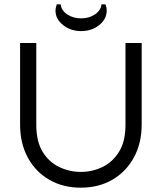

<svg xmlns="http://www.w3.org/2000/svg" viewBox="-20 -861 749 889"><path d="M354 8Q272 8 208.5 -28.5Q145 -65 109 -131Q73 -197 73 -285V-662H148V-283Q148 -206 177.5 -158Q207 -110 254.5 -87.5Q302 -65 354 -65Q407 -65 454 -87.5Q501 -110 531 -158Q561 -206 561 -283V-662H636V-285Q636 -198 600 -132Q564 -66 500.5 -29Q437 8 354 8ZM356 -717Q307 -717 272 -745Q237 -773 237 -812Q237 -820 239 -827Q241 -834 243 -841H261Q264 -813 291 -794.5Q318 -776 356 -776Q393 -776 420 -794.5Q447 -813 450 -841H468Q474 -828 474 -812Q474 -773 439.5 -745Q405 -717 356 -717Z"/></svg>

Font: Questrial
Style: Regular
Weight: 400
Designer: Joe Prince, Laura Meseguer
Foundry: Joe Prince, Laura Meseguer
Version: Version 2.000; ttfautohint (v1.8.3)